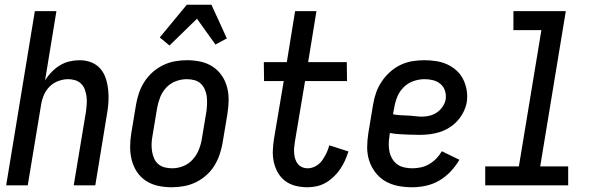

<svg xmlns="http://www.w3.org/2000/svg" viewBox="-20 -782 2540 810"><path d="M6 0 127 -735H218L170 -442Q181 -461 197.5 -478Q214 -495 233 -506.5Q252 -518 273.5 -523Q295 -528 316 -528Q342 -528 365 -519Q388 -510 403.5 -492Q419 -474 426.5 -450.5Q434 -427 436.5 -402Q439 -377 437.5 -351Q436 -325 431 -299L382 0H291L343 -313Q345 -328 346 -344Q347 -360 345 -375Q343 -390 338 -404Q333 -418 322.5 -428.5Q312 -439 297.5 -443.5Q283 -448 267 -448Q247 -448 225.5 -440Q204 -432 188.5 -416Q173 -400 164.5 -379.5Q156 -359 153 -338L97 0Z M704 8Q675 8 647 2Q619 -4 596 -19Q573 -34 558 -56.5Q543 -79 536 -106Q529 -133 529 -162Q529 -191 534 -221L554 -341Q558 -365 566.5 -390Q575 -415 589.5 -437.5Q604 -460 624.5 -478Q645 -496 669 -507.5Q693 -519 718.5 -523.5Q744 -528 769 -528Q798 -528 826 -522Q854 -516 877 -501Q900 -486 915.5 -463.5Q931 -441 938 -414Q945 -387 944.5 -358Q944 -329 939 -299L919 -179Q915 -155 906.5 -130Q898 -105 884 -82.5Q870 -60 849.5 -42Q829 -24 805 -12.5Q781 -1 755 3.5Q729 8 704 8ZM706 -72Q729 -72 751.5 -80.5Q774 -89 791 -107Q808 -125 817.5 -147.5Q827 -170 831 -193L851 -313Q853 -329 853.5 -345Q854 -361 852 -376.5Q850 -392 843.5 -406Q837 -420 826 -430Q815 -440 799.5 -444Q784 -448 768 -448Q745 -448 722 -439.5Q699 -431 682 -413Q665 -395 656 -372.5Q647 -350 643 -327L623 -207Q620 -191 619.5 -175Q619 -159 621.5 -143.5Q624 -128 630 -114Q636 -100 647.5 -90Q659 -80 674.5 -76Q690 -72 706 -72ZM695 -590 654 -624 768 -762H872L937 -620L889 -594L811 -703Z M1277 8Q1251 8 1227 2Q1203 -4 1184 -18Q1165 -32 1153 -52.5Q1141 -73 1135.5 -97Q1130 -121 1131 -146.5Q1132 -172 1136 -197L1177 -440H1094L1093 -520H1190L1225 -735H1315L1280 -520H1443L1444 -440H1267L1224 -184Q1222 -172 1221 -159.5Q1220 -147 1221 -135Q1222 -123 1225.5 -111.5Q1229 -100 1236 -91Q1243 -82 1254 -77Q1265 -72 1278 -72Q1295 -72 1311.5 -81Q1328 -90 1338.5 -104.5Q1349 -119 1357 -135.5Q1365 -152 1369 -169L1450 -143Q1444 -124 1435.5 -105Q1427 -86 1415.5 -69Q1404 -52 1388.5 -37Q1373 -22 1355 -11.5Q1337 -1 1317 3.5Q1297 8 1277 8Z M1719 8Q1689 8 1660 2.5Q1631 -3 1606.5 -17Q1582 -31 1564.5 -53.5Q1547 -76 1538 -103Q1529 -130 1529 -160Q1529 -190 1534 -221L1554 -341Q1558 -366 1566.5 -390.5Q1575 -415 1590 -437.5Q1605 -460 1625.5 -478.5Q1646 -497 1670.5 -508.5Q1695 -520 1720.5 -524Q1746 -528 1771 -528Q1796 -528 1821 -524Q1846 -520 1867.5 -510Q1889 -500 1906.5 -484Q1924 -468 1934.5 -446.5Q1945 -425 1949 -400.5Q1953 -376 1949 -350Q1945 -329 1935 -309Q1925 -289 1909.5 -272Q1894 -255 1874.5 -243Q1855 -231 1834 -224.5Q1813 -218 1791.5 -215.5Q1770 -213 1749 -213Q1738 -213 1728 -213.5Q1718 -214 1707 -214H1705Q1685 -215 1665 -216Q1645 -217 1625 -221L1623 -207Q1620 -190 1620 -173Q1620 -156 1623.5 -140.5Q1627 -125 1635.5 -111Q1644 -97 1657 -88Q1670 -79 1686.5 -75.5Q1703 -72 1720 -72Q1738 -72 1756 -76Q1774 -80 1790.5 -89.5Q1807 -99 1821 -113.5Q1835 -128 1844 -144L1918 -108Q1903 -82 1881.5 -59Q1860 -36 1833.5 -20.5Q1807 -5 1777.5 1.5Q1748 8 1719 8ZM1761 -290Q1777 -290 1793 -294Q1809 -298 1823 -307.5Q1837 -317 1847 -331.5Q1857 -346 1860 -362Q1863 -381 1857.5 -398.5Q1852 -416 1838.5 -427.5Q1825 -439 1807.5 -443.5Q1790 -448 1771 -448Q1748 -448 1724.5 -440Q1701 -432 1683 -414Q1665 -396 1656 -373.5Q1647 -351 1643 -327L1638 -300Q1653 -297 1668.5 -296Q1684 -295 1699.5 -294.5Q1715 -294 1730.5 -292Q1746 -290 1761 -290Z M2027 0V-80H2169L2264 -655H2146V-735H2367L2259 -80H2377V0Z"/></svg>

Font: Iosevka SS18 Medium
Style: Italic
Weight: 500
Italic angle: -9°
Monospace: yes
Designer: Belleve Invis
Foundry: Belleve Invis
Version: Version 25.1.1; ttfautohint (v1.8.4)